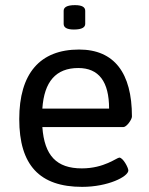

<svg xmlns="http://www.w3.org/2000/svg" viewBox="-20 -722 579 748"><path d="M272 -702C240 -702 228 -693 228 -680V-629C228 -615 240 -607 268 -607C300 -607 312 -616 312 -629V-680C312 -694 300 -702 272 -702ZM288 -529C135 -529 55 -435 55 -258C55 -79 134 6 300 6C401 6 480 -34 480 -58C480 -69 459 -108 445 -108C435 -108 386 -66 299 -66C200 -66 153 -116 145 -227H461C473 -227 494 -256 494 -268C494 -438 425 -529 288 -529ZM285 -457C365 -457 405 -404 405 -299H145C152 -404 198 -457 285 -457Z"/></svg>

Font: Asap
Style: Regular
Weight: 400
Designer: Pablo Cosgaya
Foundry: Pablo Cosgaya
Version: Version 1.007;PS 001.007;hotconv 1.0.70;makeotf.lib2.5.58329